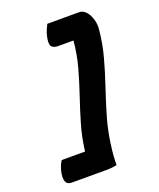

<svg xmlns="http://www.w3.org/2000/svg" viewBox="-165 -860 930 1122"><g transform="rotate(-20 300.0 -299.5)"><path d="M267 -760H465Q489 -760 507 -739.5Q525 -719 534 -688.5Q543 -658 540 -628Q532 -541 509.5 -458.5Q487 -376 459.5 -295Q432 -214 408 -131Q384 -48 373 41Q369 71 367 99Q365 127 365 154Q337 161 296 161H84Q28 161 50 71Q60 37 74 17H219Q229 -67 252 -145.5Q275 -224 301 -300.5Q327 -377 348.5 -455Q370 -533 377 -616H283Q250 -616 240 -634.5Q230 -653 243 -702Q248 -719 254 -733Q260 -747 267 -760Z"/></g></svg>

Font: Recursive Mn Csl St XBd
Style: Italic
Weight: 800
Italic angle: -15°
Monospace: yes
Version: Version 1.079;hotconv 1.0.112;makeotfexe 2.5.65598; ttfautoh